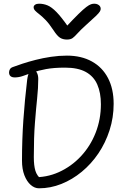

<svg xmlns="http://www.w3.org/2000/svg" viewBox="-20 -1010 685 1039"><path d="M191 9Q167 9 146 -9.5Q125 -28 112 -61.5Q99 -95 99 -141Q99 -254 106.5 -361.5Q114 -469 127 -578Q131 -607 138.5 -619Q146 -631 161 -631Q172 -631 179.5 -617Q187 -603 187 -583Q187 -535 181 -478Q175 -421 169 -344.5Q163 -268 163 -160Q163 -114 171.5 -86Q180 -58 205 -38L153 -51Q231 -48 298.5 -78.5Q366 -109 417.5 -164Q469 -219 497.5 -291.5Q526 -364 526 -446Q526 -508 506.5 -552.5Q487 -597 444.5 -620.5Q402 -644 332 -644Q271 -644 228.5 -636Q186 -628 156.5 -617.5Q127 -607 104.5 -599Q82 -591 59 -591Q49 -591 42 -594.5Q35 -598 32 -604Q29 -610 29 -618Q29 -627 33.5 -635Q38 -643 49 -647Q70 -655 102 -665.5Q134 -676 173 -686Q212 -696 255.5 -702.5Q299 -709 342 -709Q420 -709 477 -677.5Q534 -646 564.5 -587.5Q595 -529 595 -448Q595 -374 573 -305.5Q551 -237 512.5 -180Q474 -123 422.5 -80.5Q371 -38 312 -14.5Q253 9 191 9ZM490 -990Q501 -990 509 -986Q517 -982 521 -976Q525 -970 525 -962Q525 -956 520.5 -948Q516 -940 499 -923.5Q482 -907 446 -875Q415 -847 399.5 -829.5Q384 -812 373 -804Q362 -796 342 -796Q320 -796 304.5 -806Q289 -816 269 -847Q246 -882 226.5 -902Q207 -922 192.5 -933Q178 -944 170 -952.5Q162 -961 162 -971Q162 -979 170 -984.5Q178 -990 191 -990Q215 -990 237 -981Q259 -972 285.5 -945Q312 -918 351 -862L334 -861Q377 -907 404 -933.5Q431 -960 447 -972Q463 -984 472.5 -987Q482 -990 490 -990Z"/></svg>

Font: Shantell Sans Light
Style: Regular
Weight: 300
Designer: Stephen Nixon, Anya Danilova, Shantell Martin
Foundry: Arrow Type
Version: Version 1.011;[c5ecc13dd]